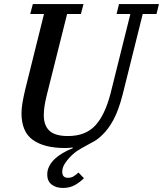

<svg xmlns="http://www.w3.org/2000/svg" viewBox="-20 -718 804 947"><path d="M290 209Q256 209 234.5 192Q213 175 213 143Q213 121 223 101.5Q233 82 250 66Q267 50 290 36.5Q313 23 339 13L338 9Q329 11 318.5 11.5Q308 12 299 12Q198 12 142 -28Q86 -68 86 -160Q86 -183 91 -212Q96 -241 104 -275L197 -649H129L142 -698H392L379 -649H311L210 -246Q196 -190 196 -150Q196 -99 224 -73Q252 -47 315 -47Q401 -47 449 -98Q497 -149 525 -256L623 -649H555L567 -698H764L752 -649H684L585 -252Q565 -174 539.5 -127Q514 -80 485 -53Q465 -33 445 -21.5Q425 -10 405 0.5Q385 11 365 23.5Q345 36 325 57Q312 70 299.5 89.5Q287 109 287 129Q287 159 315 159Q331 159 342.5 152Q354 145 367 133L394 161Q374 181 349 195Q324 209 290 209Z"/></svg>

Font: IBM Plex Serif Medm
Style: Italic
Weight: 500
Italic angle: -14°
Designer: Mike Abbink, Paul van der Laan, Pieter van Rosmalen
Foundry: Bold Monday
Version: Version 3.001